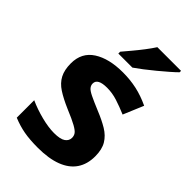

<svg xmlns="http://www.w3.org/2000/svg" viewBox="-230 -856 957 957"><g transform="rotate(45 248.5 -378.0)"><path d="M459 -162Q459 -107 433 -68.5Q407 -30 355 -10Q303 10 226 10Q169 10 128 2.5Q87 -5 46 -22V-145Q90 -125 141 -112Q192 -99 231 -99Q275 -99 293.5 -112Q312 -125 312 -146Q312 -160 304.5 -171Q297 -182 272 -196Q247 -210 194 -232Q143 -254 110 -275.5Q77 -297 61 -327.5Q45 -358 45 -404Q45 -480 104 -518Q163 -556 261 -556Q312 -556 358 -546Q404 -536 453 -513L408 -406Q368 -423 332 -434.5Q296 -446 259 -446Q226 -446 209.5 -437Q193 -428 193 -410Q193 -397 201.5 -386.5Q210 -376 234.5 -364Q259 -352 307 -332Q354 -313 388 -292.5Q422 -272 440.5 -241.5Q459 -211 459 -162ZM460 -756Q446 -742 423 -722Q400 -702 373.5 -680Q347 -658 321.5 -638.5Q296 -619 277 -606H178V-619Q194 -638 215.5 -663.5Q237 -689 258 -716.5Q279 -744 293 -766H460Z"/></g></svg>

Font: Noto Sans Telugu
Style: Regular
Weight: 400
Designer: Jelle Bosma - Monotype Design Team
Foundry: Monotype Imaging Inc.
Version: Version 2.003